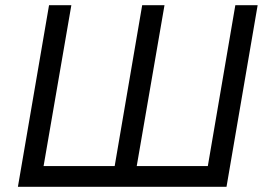

<svg xmlns="http://www.w3.org/2000/svg" viewBox="-20 -720 1013 740"><path d="M781 -80 887 -700H973L853 0H49L169 -700H255L148 -80H422L528 -700H614L507 -80Z"/></svg>

Font: Jost*
Style: Italic
Weight: 400
Italic angle: -10°
Version: Version 3.7